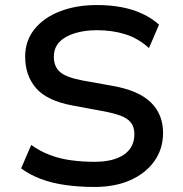

<svg xmlns="http://www.w3.org/2000/svg" viewBox="-20 -734 727 763"><path d="M355 9Q296 9 241.5 1.5Q187 -6 142 -23Q97 -40 64 -65L104 -158Q139 -133 178.5 -118Q218 -103 263 -97Q308 -91 355 -91Q431 -91 472.5 -119.5Q514 -148 514 -201Q514 -229 500.5 -246.5Q487 -264 458.5 -274.5Q430 -285 385 -293L267 -315Q166 -334 123 -384Q80 -434 80 -509Q80 -572 117 -618Q154 -664 218.5 -689Q283 -714 366 -714Q417 -714 462.5 -705.5Q508 -697 545.5 -679.5Q583 -662 612 -636L572 -543Q529 -582 477.5 -598Q426 -614 365 -614Q317 -614 277.5 -602Q238 -590 216 -567Q194 -544 194 -508Q194 -469 219 -447.5Q244 -426 309 -414L426 -393Q530 -375 579 -327.5Q628 -280 628 -206Q628 -143 594 -94.5Q560 -46 499 -18.5Q438 9 355 9Z"/></svg>

Font: Nunito Sans 6pt SemiBold
Style: Regular
Weight: 600
Version: Version 3.101;gftools[0.9.27]